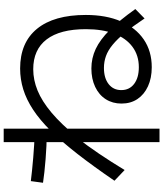

<svg xmlns="http://www.w3.org/2000/svg" viewBox="58 -880 884 1040"><g transform="rotate(-90 500.0 -360.0)"><path d="M656 20Q597 20 552.5 -0.5Q508 -21 483.5 -57.5Q459 -94 459 -144Q459 -192 482.5 -229Q506 -266 549.5 -286.5Q593 -307 649 -307Q705 -307 755 -283.5Q805 -260 857 -208Q909 -156 971 -69L920 -19Q878 -82 843.5 -124Q809 -166 778 -191.5Q747 -217 716.5 -228Q686 -239 652 -239Q597 -239 564.5 -213.5Q532 -188 532 -145Q532 -101 565.5 -75.5Q599 -50 656 -50Q720 -50 766.5 -84.5Q813 -119 837.5 -183Q862 -247 862 -337Q862 -477 806.5 -549.5Q751 -622 645 -622Q587 -622 529.5 -598.5Q472 -575 410 -523Q348 -471 275 -382H272Q231 -330 187.5 -265.5Q144 -201 99 -127L41 -182Q119 -296 185.5 -381.5Q252 -467 311 -526.5Q370 -586 425.5 -622.5Q481 -659 536 -676Q591 -693 649 -693Q789 -693 864 -601.5Q939 -510 939 -337Q939 -227 904.5 -147Q870 -67 806.5 -23.5Q743 20 656 20ZM250 62V-782H323V62ZM288 -549Q263 -549 229 -550.5Q195 -552 158.5 -555Q122 -558 88.5 -561.5Q55 -565 30 -569L39 -635Q63 -632 96.5 -628.5Q130 -625 166 -622Q202 -619 235.5 -617Q269 -615 295 -615Z"/></g></svg>

Font: M PLUS 2 Thin
Style: Regular
Weight: 400
Version: Version 1.001